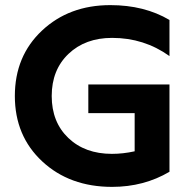

<svg xmlns="http://www.w3.org/2000/svg" viewBox="-20 -718 734 750"><path d="M417 -117Q461 -117 506 -127V-276H325V-388H642V-47Q542 12 418 12Q252 12 145 -87.5Q38 -187 38 -343Q38 -499 144 -598.5Q250 -698 411 -698Q544 -698 642 -640V-499Q543 -570 418 -570Q313 -570 247.5 -507.5Q182 -445 182 -343Q182 -241 247 -179Q312 -117 417 -117Z"/></svg>

Font: Roundo SemiBold
Style: Regular
Weight: 600
Designer: Namrata Goyal (Gurmukhi), Shiva Nallaperumal (Latin)
Foundry: Indian Type Foundry
Version: Version 1.000;PS 1.0;hotconv 1.0.88;makeotf.lib2.5.647800